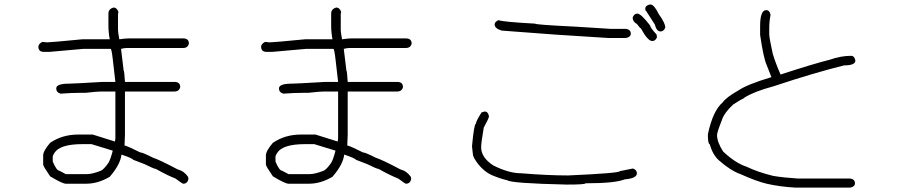

<svg xmlns="http://www.w3.org/2000/svg" viewBox="-20 -692 4040 862"><path d="M490.2 -658.2Q504.4 -658.2 511.7 -638.7L509.8 -628.9V-556.6Q509.8 -548.3 515.6 -515.6Q543.5 -519.5 554.7 -519.5H802.7Q828.1 -519.5 828.1 -496.1Q823.2 -476.6 802.7 -476.6H550.8Q538.1 -476.6 523.4 -472.7L535.2 -375Q538.1 -375 541 -324.2H763.7Q789.1 -324.2 789.1 -300.8Q784.2 -281.2 763.7 -281.2H541V-87.9Q541 -71.3 539.1 -39.1Q558.6 -33.7 609.4 -7.8Q620.1 -7.8 666 15.6Q697.3 25.9 777.3 68.4Q806.2 75.7 824.2 101.6L826.2 111.3Q821.8 132.8 802.7 132.8Q798.8 132.8 767.6 109.4Q733.9 96.7 679.7 66.4Q671.9 66.4 628.9 44.9L578.1 25.4Q573.7 18.1 525.4 2Q520.5 46.4 472.7 101.6Q419.9 132.8 367.2 132.8H275.4Q260.3 132.8 205.1 99.6Q173.8 54.2 173.8 46.9V5.9Q173.8 -14.2 205.1 -50.8Q259.8 -87.9 330.1 -87.9H396.5L496.1 -56.6L498 -70.3V-281.2H447.3Q409.2 -281.2 365.2 -275.4H349.6Q300.3 -275.4 252 -271.5Q232.4 -277.3 232.4 -294.9Q232.4 -316.4 289.1 -316.4Q308.1 -316.4 439.5 -324.2H498Q498 -328.1 486.3 -425.8Q481 -472.7 476.6 -472.7H355.5L201.2 -459H177.7Q152.3 -459 152.3 -482.4Q152.3 -494.6 169.9 -503.9L189.5 -502H193.4Q209 -502 349.6 -515.6H472.7Q466.8 -546.9 466.8 -576.2V-630.9Q466.8 -652.3 490.2 -658.2ZM216.8 11.7V33.2Q233.9 74.2 246.1 74.2Q247.1 75.2 275.4 89.8H369.1Q394.5 89.8 433.6 74.2Q446.8 67.9 466.8 39.1Q475.6 25.4 486.3 -15.6L390.6 -44.9H349.6Q249.5 -44.9 224.6 -5.9Q216.8 5.9 216.8 11.7Z M1490.2 -658.2Q1504.4 -658.2 1511.7 -638.7L1509.8 -628.9V-556.6Q1509.8 -548.3 1515.6 -515.6Q1543.5 -519.5 1554.7 -519.5H1802.7Q1828.1 -519.5 1828.1 -496.1Q1823.2 -476.6 1802.7 -476.6H1550.8Q1538.1 -476.6 1523.4 -472.7L1535.2 -375Q1538.1 -375 1541 -324.2H1763.7Q1789.1 -324.2 1789.1 -300.8Q1784.2 -281.2 1763.7 -281.2H1541V-87.9Q1541 -71.3 1539.1 -39.1Q1558.6 -33.7 1609.4 -7.8Q1620.1 -7.8 1666 15.6Q1697.3 25.9 1777.3 68.4Q1806.2 75.7 1824.2 101.6L1826.2 111.3Q1821.8 132.8 1802.7 132.8Q1798.8 132.8 1767.6 109.4Q1733.9 96.7 1679.7 66.4Q1671.9 66.4 1628.9 44.9L1578.1 25.4Q1573.7 18.1 1525.4 2Q1520.5 46.4 1472.7 101.6Q1419.9 132.8 1367.2 132.8H1275.4Q1260.3 132.8 1205.1 99.6Q1173.8 54.2 1173.8 46.9V5.9Q1173.8 -14.2 1205.1 -50.8Q1259.8 -87.9 1330.1 -87.9H1396.5L1496.1 -56.6L1498 -70.3V-281.2H1447.3Q1409.2 -281.2 1365.2 -275.4H1349.6Q1300.3 -275.4 1252 -271.5Q1232.4 -277.3 1232.4 -294.9Q1232.4 -316.4 1289.1 -316.4Q1308.1 -316.4 1439.5 -324.2H1498Q1498 -328.1 1486.3 -425.8Q1481 -472.7 1476.6 -472.7H1355.5L1201.2 -459H1177.7Q1152.3 -459 1152.3 -482.4Q1152.3 -494.6 1169.9 -503.9L1189.5 -502H1193.4Q1209 -502 1349.6 -515.6H1472.7Q1466.8 -546.9 1466.8 -576.2V-630.9Q1466.8 -652.3 1490.2 -658.2ZM1216.8 11.7V33.2Q1233.9 74.2 1246.1 74.2Q1247.1 75.2 1275.4 89.8H1369.1Q1394.5 89.8 1433.6 74.2Q1446.8 67.9 1466.8 39.1Q1475.6 25.4 1486.3 -15.6L1390.6 -44.9H1349.6Q1249.5 -44.9 1224.6 -5.9Q1216.8 5.9 1216.8 11.7Z M2218.3 -601.6Q2236.3 -593.8 2382.3 -585.9Q2382.3 -581.1 2564 -572.3L2720.2 -562.5H2790.5Q2812 -559.1 2812 -541Q2812 -525.4 2790.5 -521.5H2710.4Q2474.6 -535.2 2231.9 -554.7Q2200.7 -564.5 2200.7 -582Q2200.7 -594.2 2218.3 -601.6ZM2155.8 -191.4Q2171.4 -191.4 2175.3 -169.9Q2175.3 -161.6 2151.9 -119.1Q2140.1 -51.8 2140.1 -31.2Q2140.1 15.6 2194.8 50.8Q2264.6 85.9 2319.8 85.9Q2439 95.7 2530.8 95.7Q2763.2 85.4 2763.2 76.2L2821.8 64.5Q2839.4 70.8 2839.4 85.9Q2839.4 108.9 2784.7 113.3Q2741.7 130.9 2608.9 130.9Q2608.9 136.7 2524.9 136.7Q2273.4 130.9 2257.3 117.2Q2228.5 111.3 2187 93.8Q2156.2 80.1 2128.4 46.9Q2103 14.2 2103 0L2099.1 -35.2Q2108.4 -136.7 2116.7 -136.7Q2116.7 -147.5 2142.1 -187.5ZM2898.4 -671.9H2900.4Q2916.5 -671.9 2937.5 -628.9Q2966.8 -588.4 2966.8 -568.4Q2960.4 -550.8 2945.3 -550.8Q2927.7 -550.8 2919.9 -582L2880.9 -642.6Q2877.4 -642.6 2877 -652.3Q2877 -668 2898.4 -671.9ZM2841.8 -630.9Q2857.4 -630.9 2898.4 -578.1Q2898.4 -568.8 2927.7 -537.1L2929.7 -525.4Q2923.3 -507.8 2908.2 -507.8Q2888.2 -507.8 2857.4 -564.5Q2854 -564.5 2839.8 -584Q2820.3 -594.7 2820.3 -613.3Q2826.7 -630.9 2841.8 -630.9Z M3419.9 -646.5Q3435.5 -646.5 3439.5 -625Q3433.6 -597.2 3433.6 -566.4V-537.1Q3433.6 -522.9 3449.2 -451.2Q3460.9 -411.1 3484.4 -357.4Q3633.8 -406.2 3705.1 -423.8Q3754.9 -441.4 3800.8 -441.4Q3816.4 -441.4 3820.3 -419.9Q3820.3 -398.4 3769.5 -398.4Q3635.3 -365.2 3453.1 -304.7Q3365.7 -281.2 3322.3 -253.9Q3322.3 -251.5 3302.7 -242.2L3271.5 -222.7Q3231 -185.1 3220.7 -152.3Q3199.2 -97.7 3199.2 -85.9Q3199.2 -54.2 3226.6 -11.7Q3281.2 40 3332 56.6Q3381.8 80.6 3451.2 97.7Q3498 105.5 3560.5 109.4H3796.9Q3818.4 112.8 3818.4 130.9Q3818.4 146.5 3796.9 150.4H3552.7Q3481.4 146.5 3421.9 132.8Q3375 121.6 3304.7 89.8Q3260.7 74.7 3207 27.3Q3180.2 3.4 3166 -44.9Q3159.7 -44.9 3158.2 -76.2V-89.8Q3180.7 -195.3 3224.6 -232.4Q3240.7 -255.4 3296.9 -287.1Q3335 -313 3443.4 -345.7L3421.9 -400.4Q3408.2 -429.7 3392.6 -535.2V-574.2Q3392.6 -646.5 3419.9 -646.5Z"/></svg>

Font: CEF Fonts CJK
Style: Regular
Weight: 400
Designer: PartyBoss (派对大魔王)
Version: Release 2.25